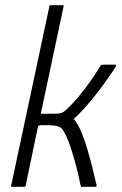

<svg xmlns="http://www.w3.org/2000/svg" viewBox="-20 -722 470 742"><path d="M23 -4 171 -698Q172 -702 175 -702H222Q227 -702 226 -698L139 -289Q138 -287 138.5 -284.5Q139 -282 142 -282Q159 -282 175 -282.5Q191 -283 206 -283Q216 -285 221 -287Q226 -289 235 -297Q261 -321 285 -350Q309 -379 330 -409Q351 -439 366 -464Q369 -470 371.5 -471Q374 -472 380 -472H424Q428 -472 428.5 -470Q429 -468 427 -464Q427 -463 414.5 -444.5Q402 -426 381 -397Q360 -368 334 -336Q308 -304 281 -277Q276 -273 272.5 -269.5Q269 -266 265 -262Q266 -261 268 -259Q270 -257 271 -255Q284 -237 296 -207.5Q308 -178 318 -144Q328 -110 335.5 -80Q343 -50 347.5 -30Q352 -10 353 -8Q355 0 348 0Q345 0 338 0Q331 0 323 0Q315 0 308.5 0Q302 0 299 0Q295 0 294 -0.5Q293 -1 291 -7Q291 -7 286 -31Q281 -55 271.5 -90.5Q262 -126 250 -161Q238 -196 224 -218Q220 -226 212 -230.5Q204 -235 187 -237Q170 -239 134 -238Q128 -237 126 -229L79 -4Q78 0 74 0H26Q22 0 23 -4Z"/></svg>

Font: Glory Light
Style: Italic
Weight: 300
Italic angle: -12°
Version: Version 1.011